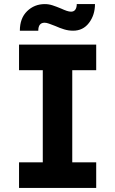

<svg xmlns="http://www.w3.org/2000/svg" viewBox="-20 -918 563 938"><path d="M73 0V-125H189V-575H73V-700H450V-575H333V-125H450V0ZM337 -768Q315 -768 293.5 -774.5Q272 -781 250 -791Q232 -798 219.5 -802.5Q207 -807 198 -807Q167 -807 167 -768H77Q77 -829 112.5 -863.5Q148 -898 199 -898Q218 -898 236.5 -892Q255 -886 279 -876Q294 -869 306 -865Q318 -861 327 -861Q341 -861 348 -871Q355 -881 355 -898H444Q444 -845 415 -806.5Q386 -768 337 -768Z"/></svg>

Font: Lexend SemiBold
Style: Regular
Weight: 600
Designer: Bonnie Shaver-Troup, Thomas Jockin
Foundry: Lexend
Version: Version 1.005; ttfautohint (v1.8.3)